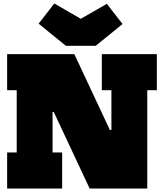

<svg xmlns="http://www.w3.org/2000/svg" viewBox="-20 -1083 928 1103"><path d="M530 -820H358L202 -947L292 -1063L444 -975L594 -1061L684 -945ZM495 0 133 -772H407L769 0ZM21 -565V-772H407L330 -440H282V-207H337V0H21V-207H76V-565ZM565 -565V-772H881V-565H826V0H657L578 -336H620V-565Z"/></svg>

Font: Hepta Slab Black
Style: Regular
Weight: 900
Designer: Michael LaGattuta
Foundry: Michael LaGattuta
Version: Version 1.102